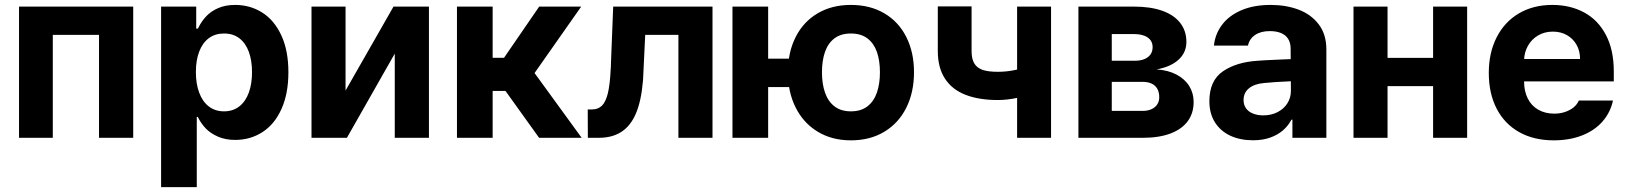

<svg xmlns="http://www.w3.org/2000/svg" viewBox="-20 -557 6577 776"><path d="M56.9 -530.3H518.4V0H380.2V-416.1H193.4V0H56.9Z M631.1 -530.3H773V-441.3H780L782.9 -447.4Q795.5 -472.1 814.1 -491.8Q832.7 -511.6 861.9 -524.3Q891.1 -537.1 930.5 -537.1Q990.8 -537.1 1039.6 -506.4Q1088.4 -475.7 1117 -414.2Q1145.6 -352.8 1145.6 -264.8Q1145.6 -178.9 1117.8 -116.9Q1090.1 -55 1041 -23.2Q991.9 8.5 930.4 8.5Q891 8.5 861.1 -4.7Q831.1 -17.9 812.5 -37Q793.9 -56.2 780.9 -81.3L780 -84.4H775.3V199.2H631.1ZM885.5 -107Q921.6 -107 947.2 -127Q972.7 -147 985.7 -182.8Q998.6 -218.5 998.6 -265.6Q998.6 -312.3 985.7 -347.6Q972.7 -382.9 947.4 -402.3Q922 -421.6 885.5 -421.6Q849.4 -421.6 824 -402.7Q798.6 -383.8 785.2 -348.7Q771.7 -313.6 771.7 -265.6Q771.7 -218.2 785.2 -182.2Q798.6 -146.2 824.2 -126.6Q849.8 -107 885.5 -107Z M1570.4 -530.3H1713.6V0H1575.5V-340.3L1382.1 0H1239V-530.3H1376.6V-191Z M1826.9 -530.3H1971.1V-323.4H2017.1L2159.2 -530.3H2329L2140.5 -261.8L2330.9 0H2158.9L2023 -189.5H1971.1V0H1826.9Z M2355.4 -114.7H2372.8Q2397.4 -114.7 2412.9 -130Q2428.3 -145.3 2436.8 -180.2Q2445.3 -215.2 2448.1 -275.6Q2448.7 -280.8 2448.9 -285.8Q2449.1 -290.7 2449.1 -295.9L2458.3 -530.3H2859.7V0H2721.9V-416.1H2587.7L2579.9 -253Q2579.9 -247.2 2579.4 -240.8Q2578.9 -234.5 2578.4 -228.1Q2571.4 -147.8 2550 -98Q2528.7 -48.2 2491.5 -24.1Q2454.4 0 2399.7 0H2355.9Z M3260.3 -205.1H2972.4V-319.8H3260.3ZM3084.6 0H2940.4V-530.3H3084.6ZM3164.5 -264.9Q3164.5 -345.3 3195.6 -407Q3226.7 -468.8 3284.2 -502.9Q3341.7 -537.1 3419.1 -537.1Q3496.9 -537.1 3554.6 -502.9Q3612.3 -468.8 3643.2 -407Q3674.1 -345.3 3674.1 -264.9Q3674.1 -184.4 3643.2 -122.1Q3612.3 -59.8 3554.6 -24.8Q3496.9 10.2 3419.1 10.2Q3342.3 10.2 3284.8 -24.8Q3227.2 -59.8 3195.9 -122.1Q3164.5 -184.4 3164.5 -264.9ZM3536.4 -264.9Q3536.4 -312.4 3524.1 -347.3Q3511.7 -382.2 3485.7 -401.9Q3459.7 -421.6 3419.1 -421.6Q3378.9 -421.6 3352.9 -402.2Q3326.9 -382.8 3314.5 -347.6Q3302.1 -312.4 3302.1 -264.9Q3302.1 -218 3314.5 -182.4Q3326.9 -146.9 3352.9 -127Q3378.9 -107 3419.1 -107Q3459.7 -107 3485.6 -127Q3511.6 -146.9 3524 -182.4Q3536.4 -218 3536.4 -264.9Z M4228 0H4090.8V-530.3H4228ZM4013 -152.7Q3936.4 -152.7 3882.2 -173.9Q3827.9 -195 3799.1 -239.3Q3770.3 -283.5 3770.3 -350.8V-531.1H3906.8V-350.8Q3906.8 -319.5 3917.5 -301.1Q3928.2 -282.8 3950.7 -274.8Q3973.3 -266.8 4013 -266.8Q4048.7 -266.8 4083.1 -274.2Q4117.5 -281.6 4161 -296.6V-182.9Q4133.8 -170.3 4091.7 -161.5Q4049.6 -152.7 4013 -152.7Z M4338.6 -530.3H4563.7Q4629.6 -530.3 4676.9 -513.7Q4724.1 -497.2 4749.5 -465Q4775 -432.7 4775 -387.4Q4775 -344.9 4743.5 -315.9Q4712 -286.9 4654.7 -276.5Q4701.3 -273.3 4735 -255.6Q4768.6 -237.9 4786.5 -209.2Q4804.3 -180.4 4804.3 -144.8Q4804.3 -99.9 4780.6 -67.4Q4756.8 -34.9 4710.6 -17.4Q4664.4 0 4598.6 0H4338.6ZM4665.3 -164.3Q4665.3 -183.9 4657.6 -197.9Q4649.8 -211.8 4634.7 -219Q4619.7 -226.2 4598.6 -226.2H4473.4V-108.8H4598.6Q4619.3 -108.8 4634.3 -115.9Q4649.4 -122.9 4657.3 -135.2Q4665.3 -147.4 4665.3 -164.3ZM4638.5 -366.2Q4638.5 -391.6 4618.6 -405.4Q4598.7 -419.3 4563.7 -419.3H4473.4V-311.5H4567Q4589.3 -311.5 4605.6 -318.3Q4621.8 -325.1 4630.1 -337.2Q4638.5 -349.4 4638.5 -366.2Z M5135.3 -225.3 5088.5 -221.4Q5049.9 -218 5028 -200.2Q5006.1 -182.4 5006.1 -152.6Q5006.1 -133 5016.1 -119.1Q5026.1 -105.2 5044.3 -98Q5062.5 -90.7 5085.3 -90.7Q5118 -90.7 5143.4 -103.8Q5168.9 -116.9 5183.2 -139.5Q5197.4 -162.1 5197.4 -189.6L5196.3 -360.7Q5196.3 -383.3 5186.7 -399.2Q5177.1 -415.1 5158 -423.2Q5138.9 -431.3 5112.1 -431.3Q5075.9 -431.3 5052.9 -415.9Q5029.8 -400.5 5023.9 -372.7H4886.3Q4891.1 -419.5 4919.2 -456.9Q4947.3 -494.3 4997.3 -515.7Q5047.4 -537.1 5115.5 -537.1Q5177.4 -537.1 5228 -518.2Q5278.6 -499.3 5309.6 -458.9Q5340.7 -418.5 5340.7 -357.3V0H5203.5V-73.4H5199.6Q5186.5 -48.4 5165.1 -30Q5143.7 -11.5 5113.5 -0.8Q5083.3 9.9 5044.2 9.9Q4992.8 9.9 4953.2 -8.2Q4913.6 -26.4 4890.7 -62.1Q4867.9 -97.8 4867.9 -148.2Q4867.9 -231.2 4922.6 -268.7Q4977.3 -306.3 5064.9 -311.6Q5079.7 -313.1 5155.4 -316.4L5203.3 -318.3L5204.3 -229Q5184.4 -228.4 5135.3 -225.3Z M5818.6 -209H5541V-323.2H5818.6ZM5588 0H5450.4V-530.3H5588ZM5909.7 0H5772.1V-530.3H5909.7Z M5997.2 -262.4Q5997.2 -344 6029.1 -406.4Q6061.1 -468.9 6119.1 -503Q6177.2 -537.1 6254 -537.1Q6325.6 -537.1 6381.8 -507.1Q6438 -477.2 6470.2 -416.5Q6502.4 -355.8 6502.4 -268.6V-227.9H6056.4V-318.5H6366.1Q6366.1 -350.8 6352.1 -375.7Q6338.1 -400.7 6313.1 -415Q6288.2 -429.2 6256.2 -429.2Q6222.6 -429.2 6196.3 -413.7Q6170 -398.2 6155.2 -371.5Q6140.3 -344.8 6139.8 -313V-228.1Q6139.8 -188.3 6154.8 -158.7Q6169.7 -129.1 6197.5 -113.4Q6225.2 -97.7 6261.8 -97.7Q6286 -97.7 6306 -104.7Q6326 -111.6 6340.1 -123.1Q6354.1 -134.6 6361.1 -150.6H6499.1Q6488.6 -102.2 6456.8 -65.9Q6425 -29.5 6374.4 -9.7Q6323.8 10.2 6259.6 10.2Q6179.5 10.2 6120.3 -22.9Q6061.1 -56.1 6029.1 -117.6Q5997.2 -179.1 5997.2 -262.4Z"/></svg>

Font: Pretendard JP Variable
Style: Regular
Weight: 400
Designer: Base glyphs from Inter by Rasmus Andersson; Hangul glyphs from Noto Sans CJK(Source Han Sans) by Jang Soo-young and Kang
Foundry: Kil Hyung-jin
Version: Version 1.307;Glyphs 3.2 (3192)